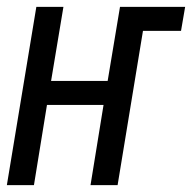

<svg xmlns="http://www.w3.org/2000/svg" viewBox="-28 -540 560 560"><path d="M-8 0 78 -520H157L121 -304H286L322 -520H512L500 -450H389L315 0H236L274 -234H109L71 0Z"/></svg>

Font: Iosevka Curly
Style: Italic
Weight: 400
Italic angle: -9°
Monospace: yes
Designer: Belleve Invis
Foundry: Belleve Invis
Version: Version 22.1.2; ttfautohint (v1.8.4)